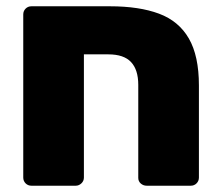

<svg xmlns="http://www.w3.org/2000/svg" viewBox="-20 -591 701 611"><path d="M80 0Q69 0 61.5 -7.5Q54 -15 54 -26V-545Q54 -556 61.5 -563.5Q69 -571 80 -571H330Q423 -571 486 -547.5Q549 -524 581 -468.5Q613 -413 613 -319V-26Q613 -15 605.5 -7.5Q598 0 587 0H447Q436 0 428 -7Q420 -14 420 -25V-321Q420 -369 397 -393.5Q374 -418 325 -418H247V-26Q247 -15 239 -7.5Q231 0 221 0Z"/></svg>

Font: Rubik ExtraBold
Style: Regular
Weight: 800
Designer: Hubert and Fischer
Foundry: Hubert and Fischer
Version: Version 2.300;gftools[0.9.30]